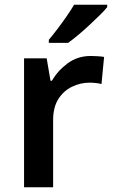

<svg xmlns="http://www.w3.org/2000/svg" viewBox="-20 -786 476 806"><path d="M361 -551Q374 -551 390 -550Q406 -549 417 -547L406 -433Q397 -436 382.5 -437.5Q368 -439 356 -439Q317 -439 281.5 -421.5Q246 -404 224.5 -369.5Q203 -335 203 -282V0H81V-541H176L192 -447H198Q223 -490 264.5 -520.5Q306 -551 361 -551ZM430 -756Q419 -742 398.5 -722Q378 -702 354.5 -680Q331 -658 307.5 -638.5Q284 -619 266 -606H185V-619Q201 -638 220.5 -663.5Q240 -689 259 -716.5Q278 -744 291 -766H430Z"/></svg>

Font: Noto Sans Sundanese SemiBold
Style: Regular
Weight: 600
Version: Version 2.003